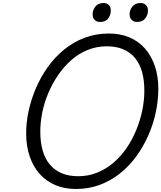

<svg xmlns="http://www.w3.org/2000/svg" viewBox="-20 -1238 1073 1277"><path d="M485 19Q410 19 349 -6.5Q288 -32 244.5 -80.5Q201 -129 177.5 -197.5Q154 -266 154 -351Q154 -424 170.5 -500.5Q187 -577 219 -651.5Q251 -726 297.5 -791.5Q344 -857 405.5 -907.5Q467 -958 542 -986.5Q617 -1015 705 -1015Q780 -1015 840.5 -989.5Q901 -964 943.5 -916Q986 -868 1009.5 -800Q1033 -732 1033 -648Q1033 -570 1016 -490.5Q999 -411 966 -336.5Q933 -262 886 -197.5Q839 -133 778 -84.5Q717 -36 643.5 -8.5Q570 19 485 19ZM500 -66Q568 -66 627 -90Q686 -114 735.5 -156.5Q785 -199 823 -255Q861 -311 887 -375Q913 -439 926.5 -505Q940 -571 940 -635Q940 -707 924 -762Q908 -817 876 -854.5Q844 -892 797.5 -911Q751 -930 690 -930Q623 -930 563.5 -906Q504 -882 455 -839Q406 -796 367.5 -740Q329 -684 302 -620.5Q275 -557 261.5 -491.5Q248 -426 248 -363Q248 -292 264 -236.5Q280 -181 311.5 -143.5Q343 -106 390 -86Q437 -66 500 -66ZM645 -1092Q624 -1092 610 -1105Q596 -1118 596 -1144Q596 -1171 614.5 -1194.5Q633 -1218 669 -1218Q689 -1218 703 -1205.5Q717 -1193 717 -1167Q717 -1140 700 -1116Q683 -1092 645 -1092ZM891 -1092Q871 -1092 856.5 -1105Q842 -1118 842 -1144Q842 -1171 860.5 -1194.5Q879 -1218 915 -1218Q935 -1218 949.5 -1205.5Q964 -1193 964 -1167Q964 -1140 946.5 -1116Q929 -1092 891 -1092Z"/></svg>

Font: Playwrite RO
Style: Regular
Weight: 400
Designer: Veronika Burian, José Scaglione
Foundry: TypeTogether
Version: Version 1.002